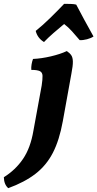

<svg xmlns="http://www.w3.org/2000/svg" viewBox="-128 -733 507 1000"><path d="M-85 247Q-107 228 -108 190Q-47 152 -8 94.5Q31 37 46 -52L89 -287Q94 -320 93.5 -338Q93 -356 79.5 -362.5Q66 -369 35 -369Q34 -383 36.5 -398Q39 -413 44 -426Q88 -428 137 -439.5Q186 -451 220 -467Q235 -457 243 -445.5Q251 -434 251.5 -412.5Q252 -391 244 -350L199 -101Q181 -2 147 63.5Q113 129 56.5 172.5Q0 216 -85 247ZM101 -514Q67 -535 58 -572Q93 -600 132 -638Q171 -676 206 -713Q223 -713 240.5 -712.5Q258 -712 269 -709Q289 -671 311 -630Q333 -589 359 -543Q346 -534 325 -528.5Q304 -523 287 -524Q267 -548 247 -570Q227 -592 206 -608Q177 -584 150 -560.5Q123 -537 101 -514Z"/></svg>

Font: Vollkorn
Style: Bold Italic
Weight: 700
Italic angle: -11°
Designer: Friedrich Althausen
Foundry: Friedrich Althausen
Version: Version 5.000; ttfautohint (v1.8.3)